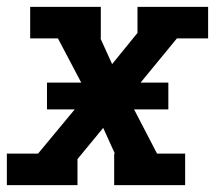

<svg xmlns="http://www.w3.org/2000/svg" viewBox="-27 -540 647 560"><path d="M-7 0V-92H84L191 -221H110V-299H210L142 -428H61V-520H267V-428H266L300 -353L374 -444V-520H580V-428H489L383 -299H464V-221H364L431 -92H513V0H306V-92H308L274 -167L199 -76V0Z"/></svg>

Font: Iosevka Etoile SmBdObl
Style: Regular
Weight: 600
Italic angle: -9°
Designer: Belleve Invis
Foundry: Belleve Invis
Version: Version 15.5.2; ttfautohint (v1.8.4)